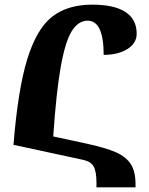

<svg xmlns="http://www.w3.org/2000/svg" viewBox="-20 -744 641 826"><path d="M563 47V62H395V42Q395 -6 383 -27.5Q371 -49 339 -56L38 -121Q57 -358 97 -488.5Q137 -619 203.5 -671.5Q270 -724 377 -724Q471 -724 519.5 -692.5Q568 -661 568 -599Q568 -558 528 -533Q488 -508 426 -508Q426 -655 357 -655Q317 -655 289 -610.5Q261 -566 241.5 -457.5Q222 -349 209 -157L353 -126Q436 -108 479.5 -88.5Q523 -69 543 -37.5Q563 -6 563 47Z"/></svg>

Font: Noto Serif Armenian Black Cond
Style: Regular
Weight: 900
Width: 3
Designer: Monotype Design team
Foundry: Monotype Imaging Inc.
Version: Version 1.000